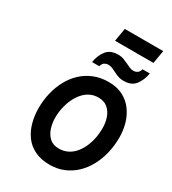

<svg xmlns="http://www.w3.org/2000/svg" viewBox="-257 -1229 1226 1372"><g transform="rotate(30 356.0 -543.0)"><path d="M377.5 12Q304 12 252 -14Q200 -40 168.2 -84.2Q136.5 -128.5 121.8 -184.5Q107 -240.5 107 -300Q107 -366 121.8 -427Q136.5 -488 165 -540Q193.5 -592 235 -630.5Q276.5 -669 330.5 -690.5Q384.5 -712 449.5 -712Q517 -712 566.8 -686.5Q616.5 -661 648.8 -617.5Q681 -574 696.8 -519.5Q712.5 -465 712.5 -406Q712.5 -337 697.2 -274.5Q682 -212 653.2 -159.8Q624.5 -107.5 583.2 -69Q542 -30.5 490.2 -9.2Q438.5 12 377.5 12ZM377 -121Q412.5 -121 443.2 -135Q474 -149 498.2 -175.2Q522.5 -201.5 539.8 -237.2Q557 -273 566 -315.5Q575 -358 575 -406Q575 -447.5 561.8 -487.2Q548.5 -527 519 -553Q489.5 -579 440 -579Q403.5 -579 372.8 -563.8Q342 -548.5 318.2 -521Q294.5 -493.5 278 -458Q261.5 -422.5 252.8 -382Q244 -341.5 244 -300Q244 -257 257 -215.8Q270 -174.5 299 -147.8Q328 -121 377 -121ZM535.5 -771.5Q508 -771.5 486.8 -779.5Q465.5 -787.5 447.5 -797Q433 -804.5 417.8 -811Q402.5 -817.5 385.5 -817.5Q367.5 -817.5 353 -807.8Q338.5 -798 333 -775.5H273.5Q283.5 -836 315 -875.5Q346.5 -915 409.5 -915Q437 -915 458 -906.8Q479 -898.5 497.5 -889.5Q513 -881.5 528 -875.2Q543 -869 560 -869Q578 -869 592.2 -878.8Q606.5 -888.5 611.5 -911H672Q661 -850.5 630 -811Q599 -771.5 535.5 -771.5ZM339.5 -989.5 358 -1097.5H675L656.5 -989.5Z"/></g></svg>

Font: Overpass ExtraBold
Style: Italic
Weight: 800
Italic angle: -10°
Designer: Delve Withrington, Dave Bailey, Thomas Jockin
Foundry: Delve Fonts LLC
Version: Version 4.000